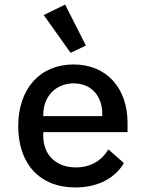

<svg xmlns="http://www.w3.org/2000/svg" viewBox="-20 -811 640 843"><path d="M311 12C418 12 489 -35 524 -95L456 -155C427 -107 380 -76 313 -76C224 -76 170 -133 170 -214V-231H540V-272C540 -424 448 -528 303 -528C156 -528 60 -422 60 -257C60 -93 153 12 311 12ZM303 -445C379 -445 429 -392 429 -311V-301H170V-308C170 -388 226 -445 303 -445ZM290 -579 357 -611 266 -791 172 -745Z"/></svg>

Font: IBM Mono Medium
Style: Regular
Weight: 500
Monospace: yes
Designer: Mike Abbink, Paul van der Laan, Pieter van Rosmalen
Foundry: Bold Monday
Version: Version 2.3